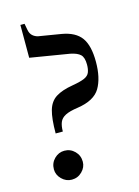

<svg xmlns="http://www.w3.org/2000/svg" viewBox="-106 -734 582 802"><g transform="rotate(-15 185.0 -333.0)"><path d="M88 -197Q88 -261 98 -296Q108 -331 134.5 -348Q161 -365 209 -373Q244 -379 261 -386.5Q278 -394 283.5 -407.5Q289 -421 289 -441Q289 -472 276 -484.5Q263 -497 233 -503L63 -531V-673H81L86 -646Q89 -629 99 -620Q109 -611 123 -608L220 -592Q278 -582 303 -547.5Q328 -513 328 -443Q328 -373 303 -330.5Q278 -288 205 -277Q169 -272 150.5 -262.5Q132 -253 125.5 -237Q119 -221 119 -197ZM104 7Q79 7 60.5 -11.5Q42 -30 42 -54Q42 -81 60.5 -99.5Q79 -118 104 -118Q130 -118 148.5 -99.5Q167 -81 167 -54Q167 -30 148.5 -11.5Q130 7 104 7Z"/></g></svg>

Font: Ibarra Real Nova Medium
Style: Regular
Weight: 500
Designer: Jose Maria Ribagorda & Octavio Pardo
Foundry: Jose Maria Ribagorda
Version: Version 2.000